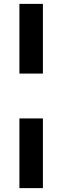

<svg xmlns="http://www.w3.org/2000/svg" viewBox="-20 -830 321 989"><path d="M80 -451V-810H201V-451ZM80 139V-220H201V139Z"/></svg>

Font: Tomorrow Medium
Style: Regular
Weight: 500
Designer: Tony de Marco, Monica Rizzolli
Foundry: Just in Type
Version: Version 2.002